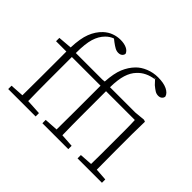

<svg xmlns="http://www.w3.org/2000/svg" viewBox="-154 -1007 1263 1263"><g transform="rotate(45 477.0 -376.0)"><path d="M37 0V-31L132 -37Q132 -81 132.5 -125Q133 -169 133 -213V-445H37V-476L134 -484Q137 -570 157 -621Q177 -672 213 -706Q239 -730 269.5 -741Q300 -752 331 -752Q365 -752 388.5 -741Q412 -730 419 -710Q418 -698 408 -689Q398 -680 380 -680Q364 -680 348.5 -688.5Q333 -697 313 -712L294 -727Q267 -718 244 -695Q213 -664 198.5 -616Q184 -568 184 -482H431L451 -484Q456 -564 475.5 -611Q495 -658 528 -692Q554 -719 594.5 -735.5Q635 -752 680 -752Q732 -752 764 -736.5Q796 -721 803 -696Q802 -683 792 -674.5Q782 -666 766 -666Q749 -666 734.5 -675Q720 -684 701 -700L675 -728Q601 -718 558 -671Q531 -643 517 -598.5Q503 -554 502 -482H738L811 -489L825 -484L823 -367V-213Q823 -174 823.5 -126Q824 -78 824 -37L909 -31V0H682V-31L771 -37Q772 -78 772 -126Q772 -174 772 -213V-264Q772 -316 772 -360Q772 -404 770 -445H502V-213Q502 -169 502.5 -125Q503 -81 504 -37L596 -31V0H355V-31L450 -37Q450 -81 450.5 -125Q451 -169 451 -213V-445H184V-213Q184 -169 184.5 -125Q185 -81 186 -37L292 -31V0ZM660 -733 672 -731 679 -733Z"/></g></svg>

Font: Source Serif 4 SmText Light
Style: Regular
Weight: 300
Designer: Frank Grießhammer
Foundry: Adobe
Version: Version 4.005;hotconv 1.1.0;makeotfexe 2.6.0